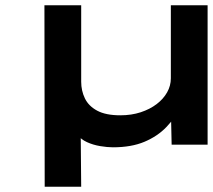

<svg xmlns="http://www.w3.org/2000/svg" viewBox="-20 -547 805 726"><path d="M149 159 148 -527H287V-238Q287 -204 301 -175Q315 -146 347.5 -128.5Q380 -111 435 -111Q477 -111 512 -122.5Q547 -134 572.5 -153.5Q598 -173 612 -198Q626 -223 626 -251V-527H765V0H629L627 -92L665 -143Q642 -101 609 -66.5Q576 -32 526.5 -11Q477 10 407 10Q386 10 359 5.5Q332 1 309 -9.5Q286 -20 275 -36L285 -63L287 159Z"/></svg>

Font: Lexend Zetta Medium
Style: Regular
Weight: 500
Designer: Bonnie Shaver-Troup, Thomas Jockin
Foundry: Lexend
Version: Version 1.007